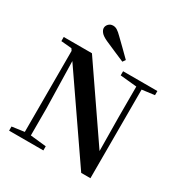

<svg xmlns="http://www.w3.org/2000/svg" viewBox="-218 -1142 1250 1311"><g transform="rotate(30 407.5 -487.0)"><path d="M487.4 -816 472.2 -794.3Q431.9 -811.1 391.7 -828.9Q351.6 -846.7 310.8 -864.2Q274.1 -881.2 260.6 -898.4Q247.1 -915.6 247.1 -930.5Q247.1 -948.1 260.7 -962.3Q274.4 -976.5 295.8 -976.5Q312.7 -976.5 328.3 -966.9Q344 -957.3 368.4 -932.7Q396.6 -905.6 426.9 -875.8Q457.2 -846.1 487.4 -816ZM38.2 0V-32.6L143.5 -47.3H171.3L308.2 -32.6V0ZM135.4 0V-713.4H172.6L183.1 -260.5V0ZM509.4 -707.9V-740.5H779.8V-707.9L674.8 -694.2H648.1ZM608.8 3.6 161.7 -646.1 159 -649.2 125.1 -700.4 41.5 -707.9V-740.5H263.8L662.2 -159.6L643 -152.8L639.8 -449.6V-740.5H681.4V3.6Z"/></g></svg>

Font: Noto Serif SC ExtraLight
Style: Regular
Weight: 200
Designer: Ryoko NISHIZUKA 西塚涼子 (kana & ideographs); Frank Grießhammer (Latin, Greek & Cyrillic); Wenlong ZHANG 张文龙 (bopomofo); San
Foundry: Adobe
Version: Version 2.002-H1;hotconv 1.1.0;makeotfexe 2.6.0